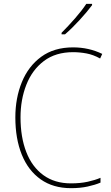

<svg xmlns="http://www.w3.org/2000/svg" viewBox="-20 -971 581 1001"><path d="M361 -699Q270 -699 209 -653Q148 -607 117.5 -529.5Q87 -452 87 -359Q87 -256 117 -178.5Q147 -101 206 -58Q265 -15 350 -15Q399 -15 437.5 -23.5Q476 -32 504 -44V-19Q476 -7 437 1.5Q398 10 350 10Q257 10 192 -36Q127 -82 93.5 -165Q60 -248 60 -359Q60 -460 94 -543Q128 -626 195 -675Q262 -724 361 -724Q443 -724 513 -690L502 -666Q466 -686 430.5 -692.5Q395 -699 361 -699ZM460 -944Q434 -909 394.5 -866Q355 -823 319 -792H301V-800Q335 -834 371 -875Q407 -916 430 -951H460Z"/></svg>

Font: Noto Sans Khmer UI SemiCondensed Thin
Style: Regular
Weight: 100
Width: 4
Designer: Danh Hong and the Monotype Design Team
Foundry: Monotype Imaging Inc.
Version: Version 2.002; ttfautohint (v1.8.4.7-5d5b)